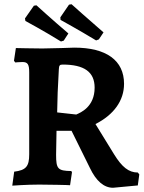

<svg xmlns="http://www.w3.org/2000/svg" viewBox="-20 -871 681 907"><path d="M434 -680 447 -685 469 -718C396 -781 318 -851 318 -851L306 -849L265 -789L266 -777C266 -777 350 -731 434 -680ZM268 -675 281 -679 303 -713C229 -776 152 -846 152 -846L140 -844L98 -784L100 -772C100 -772 184 -727 268 -675ZM514 16 631 5 638 -47 631 -56C588 -56 556 -82 519 -142L431 -285C518 -329 566 -396 566 -475C566 -586 482 -646 331 -646C331 -646 220 -642 180 -642C141 -642 55 -644 55 -644L46 -584L52 -576C52 -576 73 -578 86 -578C111 -578 118 -567 118 -529V-142C118 -85 103 -67 47 -60L38 6C38 6 106 1 165 1C201 1 311 3 311 4L320 -57L317 -63C253 -64 245 -73 245 -140L247 -253H318L405 -77C434 -16 471 16 514 16ZM340 -330 250 -340C251 -402 253 -463 258 -544C259 -562 262 -566 276 -566C378 -566 427 -531 427 -457C427 -366 361 -339 340 -330Z"/></svg>

Font: Alegreya SC
Style: Bold
Weight: 700
Designer: Juan Pablo del Peral
Foundry: Huerta Tipografica
Version: Version 2.007;PS 002.007;hotconv 1.0.88;makeotf.lib2.5.64775